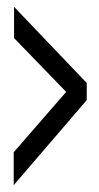

<svg xmlns="http://www.w3.org/2000/svg" viewBox="-20 -587 290 560"><path d="M20 -47V-143L173 -319L21 -476V-567L233 -345V-295Z"/></svg>

Font: Inconsolata UltraCondensed SemiBold
Style: Regular
Weight: 600
Width: 1
Monospace: yes
Designer: Raph Levien, Cyreal, Brenton Simpson
Foundry: Raph Levien, Cyreal, Google
Version: Version 3.001; ttfautohint (v1.8.2.53-6de2)